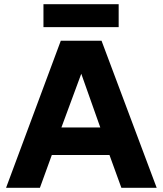

<svg xmlns="http://www.w3.org/2000/svg" viewBox="-20 -899 779 919"><path d="M561 0 504 -157H228L171 0H9L271 -704H466L730 0ZM274 -289H460L369 -546ZM548 -879V-769H188V-879Z"/></svg>

Font: Prodigy Sans
Style: Bold
Weight: 700
Designer: Wei Huang
Foundry: Wei Huang
Version: Version 1.003; ttfautohint (v1.8.3)